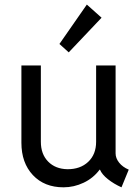

<svg xmlns="http://www.w3.org/2000/svg" viewBox="-20 -800 602 828"><path d="M253.9 7.8Q171.4 7.8 121.8 -44.9Q72.3 -97.7 72.3 -184.6V-517.6H156.2V-188.5Q156.2 -135.3 187.5 -103.3Q218.8 -71.3 270.5 -70.3Q326.2 -69.8 360.4 -102.1Q394.5 -134.3 394.5 -188.5V-517.6H478.5V-138.7Q478.5 -117.7 493.7 -98.6Q508.8 -79.6 535.2 -68.4L503.9 7.8Q471.2 -6.8 445.6 -27.1Q419.9 -47.4 411.1 -68.4H409.7Q382.3 -31.7 340.6 -12Q298.8 7.8 253.9 7.8ZM276.4 -574.2 236.3 -610.4 354.5 -780.3 418 -723.6Z"/></svg>

Font: Reddit Mono
Style: Regular
Weight: 400
Monospace: yes
Designer: Stephen Hutchings
Foundry: Reddit
Version: Version 1.014; ttfautohint (v1.8.4.7-5d5b)